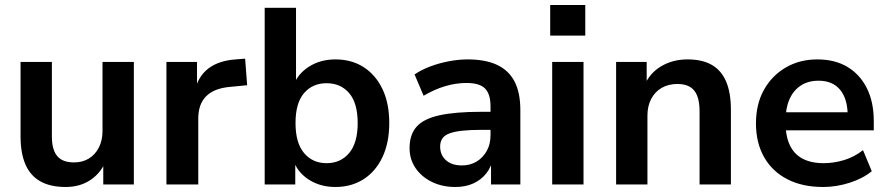

<svg xmlns="http://www.w3.org/2000/svg" viewBox="-20 -736 3540 766"><path d="M242 10Q181 10 141 -12.5Q101 -35 81.5 -80Q62 -125 62 -192V-489H187V-190Q187 -156 196.5 -133Q206 -110 225.5 -99Q245 -88 275 -88Q309 -88 334.5 -103.5Q360 -119 374.5 -147.5Q389 -176 389 -214V-489H514V0H392V-102H406Q385 -48 342.5 -19Q300 10 242 10Z M644 0V-489H766V-371H756Q770 -431 811 -462.5Q852 -494 920 -499L958 -502L966 -396L894 -389Q833 -383 802 -351.5Q771 -320 771 -263V0Z M1318 10Q1256 10 1209.5 -21Q1163 -52 1148 -104H1158V0H1036V-705H1161V-390H1149Q1165 -439 1211 -469Q1257 -499 1318 -499Q1383 -499 1431 -468Q1479 -437 1506 -380.5Q1533 -324 1533 -245Q1533 -167 1506 -109.5Q1479 -52 1430.5 -21Q1382 10 1318 10ZM1283 -85Q1339 -85 1373 -125.5Q1407 -166 1407 -245Q1407 -325 1373 -364.5Q1339 -404 1283 -404Q1227 -404 1193 -364.5Q1159 -325 1159 -245Q1159 -166 1193 -125.5Q1227 -85 1283 -85Z M1797 10Q1744 10 1702.5 -10.5Q1661 -31 1637.5 -66Q1614 -101 1614 -145Q1614 -199 1642 -230.5Q1670 -262 1733 -276Q1796 -290 1902 -290H1952V-218H1903Q1856 -218 1824 -214.5Q1792 -211 1772.5 -203.5Q1753 -196 1744.5 -183Q1736 -170 1736 -151Q1736 -118 1759 -97Q1782 -76 1823 -76Q1856 -76 1881.5 -91.5Q1907 -107 1922 -134Q1937 -161 1937 -196V-311Q1937 -361 1915 -383Q1893 -405 1841 -405Q1800 -405 1757 -392.5Q1714 -380 1670 -354L1634 -439Q1660 -457 1695.5 -470.5Q1731 -484 1770.5 -491.5Q1810 -499 1845 -499Q1917 -499 1963.5 -477Q2010 -455 2033 -410.5Q2056 -366 2056 -296V0H1939V-104H1947Q1940 -69 1919.5 -43.5Q1899 -18 1868 -4Q1837 10 1797 10Z M2175 -594V-716H2315V-594ZM2183 0V-489H2308V0Z M2438 0V-489H2560V-391H2549Q2571 -444 2617.5 -471.5Q2664 -499 2723 -499Q2782 -499 2820 -477Q2858 -455 2877 -410.5Q2896 -366 2896 -298V0H2771V-292Q2771 -330 2761.5 -354Q2752 -378 2732.5 -389.5Q2713 -401 2683 -401Q2647 -401 2620 -385.5Q2593 -370 2578 -341.5Q2563 -313 2563 -275V0Z M3264 10Q3181 10 3121 -21Q3061 -52 3028.5 -109Q2996 -166 2996 -244Q2996 -320 3027.5 -377Q3059 -434 3114.5 -466.5Q3170 -499 3241 -499Q3311 -499 3361 -469Q3411 -439 3438.5 -384Q3466 -329 3466 -253V-216H3097V-288H3378L3362 -273Q3362 -341 3332 -377.5Q3302 -414 3246 -414Q3204 -414 3174.5 -394.5Q3145 -375 3129.5 -339.5Q3114 -304 3114 -255V-248Q3114 -193 3131 -157Q3148 -121 3182 -103Q3216 -85 3266 -85Q3307 -85 3348 -97.5Q3389 -110 3423 -137L3458 -53Q3423 -24 3370 -7Q3317 10 3264 10Z"/></svg>

Font: Nunito Sans 12pt ExtraLight
Style: Bold
Weight: 700
Version: Version 3.101;gftools[0.9.27]